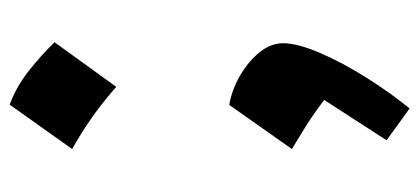

<svg xmlns="http://www.w3.org/2000/svg" viewBox="-254 -450 863 395"><g transform="rotate(-90 177.5 -252.5)"><path d="M159.7 -664.1Q196.8 -650.4 229 -625Q261.2 -599.6 288.1 -571.8L196.3 -444.8Q168.9 -469.2 137 -492.2Q105 -515.1 68.4 -535.6ZM159.2 -212.4Q190.4 -207 219.5 -190.2Q248.5 -173.3 267.3 -150.1Q286.1 -127 286.1 -101.6Q286.1 -72.8 266.8 -27.3Q247.6 18.1 216.8 67.4Q186 116.7 151.9 158.7L86.4 111.3L169.4 -17.1Q139.6 -39.6 115.5 -54.7Q91.3 -69.8 68.4 -83.5Z"/></g></svg>

Font: Pinar-DS1-FD Bold
Style: Regular
Weight: 700
Designer: Amin Abedi
Version: Version 2.000